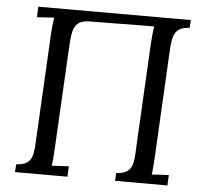

<svg xmlns="http://www.w3.org/2000/svg" viewBox="-51 -753 854 806"><g transform="rotate(5 376.5 -350.0)"><path d="M643.6 -557.1C647.5 -628.4 653.3 -664.1 718.8 -667L720.7 -700.2H78.1L76.2 -655.8L148.4 -660.2C145 -640.1 142.6 -615.2 141.1 -587.9L118.2 -155.8C114.3 -85 118.2 -36.1 43.5 -33.2L41 0H262.2L264.2 -43.9L192.4 -40C195.3 -57.1 197.3 -83 199.2 -119.1L222.2 -546.4C226.1 -614.7 231.4 -651.4 289.1 -657.2L569.8 -660.2C566.9 -640.1 564 -615.2 562.5 -587.9L539.6 -155.8C536.6 -85 539.6 -36.1 464.8 -33.2L462.9 0H683.6L685.5 -43.9L613.8 -40C616.7 -57.1 618.7 -83 620.6 -119.1Z"/></g></svg>

Font: Lora Italic
Style: Regular
Weight: 400
Italic angle: -3°
Designer: Olga Karpushina, Alexei Vanyashin
Foundry: Cyreal
Version: Version 1.011;PS 001.011;hotconv 1.0.70;makeotf.lib2.5.58329